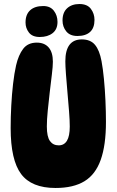

<svg xmlns="http://www.w3.org/2000/svg" viewBox="-20 -927 580 955"><path d="M256 8Q137 8 85 -61.5Q33 -131 33 -290Q33 -344 36 -401Q39 -458 45 -510Q51 -562 60 -602Q72 -654 95.5 -684.5Q119 -715 163 -715Q201 -715 222 -691Q243 -667 243 -620Q243 -597 238 -556.5Q233 -516 227.5 -469Q222 -422 217.5 -376.5Q213 -331 213 -298Q213 -247 228.5 -225.5Q244 -204 272 -204Q299 -204 313 -227Q327 -250 327 -298Q327 -327 323.5 -372.5Q320 -418 315.5 -467.5Q311 -517 308 -558.5Q305 -600 305 -622Q305 -731 387 -731Q430 -731 452.5 -704Q475 -677 485 -623Q492 -586 497 -534Q502 -482 504.5 -426.5Q507 -371 507 -321Q507 -205 481 -132Q455 -59 400 -25.5Q345 8 256 8ZM178 -743Q141 -743 124 -765Q107 -787 107 -815Q107 -855 130 -876Q153 -897 195 -897Q230 -897 248 -873.5Q266 -850 266 -818Q266 -781 241.5 -762Q217 -743 178 -743ZM375 -907Q414 -907 432 -883Q450 -859 450 -828Q450 -788 428 -768Q406 -748 365 -748Q328 -748 309.5 -771Q291 -794 291 -825Q291 -865 314 -886Q337 -907 375 -907Z"/></svg>

Font: DynaPuff Condensed SemiBold
Style: Regular
Weight: 600
Width: 3
Designer: Toshi Omagari, Jennifer Daniel
Foundry: Google Fonts
Version: Version 2.000